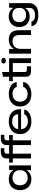

<svg xmlns="http://www.w3.org/2000/svg" viewBox="1826 -2595 946 4638"><g transform="rotate(-90 2299.0 -276.0)"><path d="M288 9Q229 9 180.5 -10Q132 -29 97.5 -65Q63 -101 44 -151.5Q25 -202 25 -264Q25 -348 58 -409.5Q91 -471 150.5 -504Q210 -537 288 -537Q343 -537 385 -523.5Q427 -510 457 -486Q487 -462 503 -430H509L512 -529H622V0H507V-104H501Q476 -53 418.5 -22Q361 9 288 9ZM321 -81Q379 -81 420.5 -104Q462 -127 484 -165Q506 -203 506 -247V-287Q506 -330 484 -366.5Q462 -403 420.5 -425Q379 -447 321 -447Q267 -447 227 -425.5Q187 -404 164.5 -363.5Q142 -323 142 -264Q142 -208 164.5 -166.5Q187 -125 227 -103Q267 -81 321 -81Z M790 0V-440H690V-529H790V-587Q790 -658 832 -693.5Q874 -729 950 -729H1040V-645H977Q940 -645 923 -629.5Q906 -614 906 -580V-529H1113V-587Q1113 -658 1154.5 -693.5Q1196 -729 1272 -729H1362V-645H1299Q1262 -645 1245 -629.5Q1228 -614 1228 -580V-529H1356V-440H1228V0H1113V-440H906V0Z M1684 9Q1590 9 1521.5 -25Q1453 -59 1416 -119.5Q1379 -180 1379 -262Q1379 -347 1416 -408.5Q1453 -470 1522 -503.5Q1591 -537 1683 -537Q1782 -537 1850 -500.5Q1918 -464 1951.5 -398Q1985 -332 1977 -240H1499Q1501 -188 1524.5 -151Q1548 -114 1590.5 -94.5Q1633 -75 1689 -75Q1752 -75 1799 -99.5Q1846 -124 1858 -164H1972Q1962 -111 1922.5 -72Q1883 -33 1821.5 -12Q1760 9 1684 9ZM1497 -301 1491 -311H1868L1860 -302Q1861 -351 1839 -385.5Q1817 -420 1777.5 -438Q1738 -456 1683 -456Q1628 -456 1587 -437Q1546 -418 1523.5 -383Q1501 -348 1497 -301Z M2344 9Q2275 9 2219.5 -10Q2164 -29 2125 -65Q2086 -101 2065.5 -151.5Q2045 -202 2045 -265Q2045 -328 2067 -378Q2089 -428 2129 -463.5Q2169 -499 2225.5 -518Q2282 -537 2350 -537Q2431 -537 2492.5 -513Q2554 -489 2591 -446Q2628 -403 2634 -345H2519Q2510 -378 2486 -400.5Q2462 -423 2427.5 -434.5Q2393 -446 2350 -446Q2306 -446 2271 -433.5Q2236 -421 2211.5 -396.5Q2187 -372 2174 -339Q2161 -306 2161 -264Q2161 -208 2183.5 -167Q2206 -126 2248 -104Q2290 -82 2348 -82Q2392 -82 2428 -95.5Q2464 -109 2488.5 -133.5Q2513 -158 2521 -190H2638Q2631 -130 2590 -85Q2549 -40 2485 -15.5Q2421 9 2344 9Z M2894 0Q2854 0 2825 -12.5Q2796 -25 2780.5 -50.5Q2765 -76 2765 -115V-440H2658V-529H2765V-676L2879 -699V-529H3210V0H3094V-440H2879V-150Q2879 -121 2894 -110.5Q2909 -100 2938 -100H3018V0ZM3152 -608Q3118 -608 3100.5 -623.5Q3083 -639 3083 -662Q3083 -688 3102 -702Q3121 -716 3152 -716Q3186 -716 3203.5 -701Q3221 -686 3221 -662Q3221 -636 3202 -622Q3183 -608 3152 -608Z M3322 0V-529H3435L3438 -420H3445Q3474 -477 3532.5 -507Q3591 -537 3659 -537Q3710 -537 3752 -524Q3794 -511 3824.5 -482.5Q3855 -454 3872 -406.5Q3889 -359 3889 -290V0H3773V-270Q3773 -330 3757 -369.5Q3741 -409 3707.5 -428Q3674 -447 3622 -447Q3567 -447 3525.5 -423.5Q3484 -400 3461 -359Q3438 -318 3438 -262V0Z M4251 177Q4171 177 4113.5 157Q4056 137 4024 99.5Q3992 62 3986 11H4097Q4102 39 4122.5 58.5Q4143 78 4176 87.5Q4209 97 4252 97Q4305 97 4344.5 83.5Q4384 70 4405.5 39.5Q4427 9 4427 -39V-137H4421Q4397 -88 4340.5 -60Q4284 -32 4216 -32Q4158 -32 4112 -50Q4066 -68 4033 -101.5Q4000 -135 3983 -181.5Q3966 -228 3966 -285Q3966 -361 3998 -418Q4030 -475 4087.5 -506.5Q4145 -538 4220 -538Q4291 -538 4343.5 -509.5Q4396 -481 4422 -433H4429L4433 -529H4543V-50Q4543 23 4510 74Q4477 125 4412 151Q4347 177 4251 177ZM4253 -119Q4306 -119 4345 -137.5Q4384 -156 4405.5 -189Q4427 -222 4427 -265V-297Q4427 -343 4406 -377.5Q4385 -412 4346.5 -432Q4308 -452 4255 -452Q4203 -452 4164 -431Q4125 -410 4103.5 -373Q4082 -336 4082 -285Q4082 -233 4103.5 -195.5Q4125 -158 4163.5 -138.5Q4202 -119 4253 -119Z"/></g></svg>

Font: Mona Sans Expanded Medium
Style: Regular
Weight: 500
Width: 7
Designer: Deni Anggara
Foundry: GitHub
Version: Version 2.000